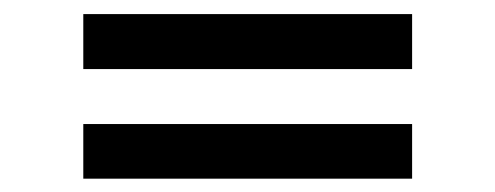

<svg xmlns="http://www.w3.org/2000/svg" viewBox="-20 -350 717 278"><path d="M100.6 -250H576.7V-329.6H100.6ZM100.6 -91.3H576.7V-170.4H100.6Z"/></svg>

Font: Now ExtraBold
Style: Regular
Weight: 800
Designer: Alfredo Marco Pradil
Foundry: Alfredo Marco Pradil
Version: Version 1.200;hotconv 1.0.109;makeotfexe 2.5.65596